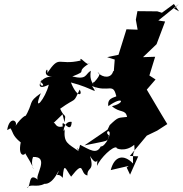

<svg xmlns="http://www.w3.org/2000/svg" viewBox="-20 -870 919 964"><path d="M304 -256C312 -307 306 -271 282 -324C368 -386 345 -346 380 -420C397 -392 368 -376 336 -456C450 -427 476 -388 442 -438C527 -404 547 -456 563 -390C574 -380 515 -387 524 -337C600 -392 610 -352 542 -337C582 -301 610 -323 618 -283C573 -277 577 -286 531 -242L520 -219L404 -140C530 -167 520 -156 527 -190C495 -214 560 -234 513 -154C544 -219 510 -130 486 -135C465 -93 431 -118 382 -143C372 -83 357 -156 375 -111C320 -150 299 -152 305 -222C294 -186 297 -266 340 -258C336 -185 286 -289 295 -235C247 -223 264 -277 235 -239L294 -296ZM853 -850 793 -806 770 -813 670 -814 662 -771 671 -721 615 -723 575 -595 518 -583 556 -571 550 -494 568 -473C561 -505 548 -518 548 -512C539 -477 498 -477 470 -506C502 -501 438 -442 429 -435C487 -451 418 -486 467 -415C445 -456 428 -464 436 -515C406 -497 418 -468 343 -486C430 -520 350 -500 429 -553C422 -531 376 -597 385 -566C267 -539 282 -598 217 -503C226 -550 182 -484 243 -486C182 -485 178 -437 183 -459C222 -432 161 -432 191 -469C192 -479 148 -406 225 -445C209 -376 142 -296 185 -402C115 -352 155 -364 101 -274C126 -305 88 -284 58 -238C71 -265 27 -289 16 -217C73 -241 51 -302 32 -226C46 -209 40 -190 84 -155C69 -78 107 -90 106 -101C151 -29 148 -20 147 -22C128 -73 160 -98 143 -82C235 -87 150 17 171 33C120 -9 137 67 116 74C130 49 163 74 203 53C206 52 238 62 275 -14C225 -25 237 37 276 -12C257 30 268 -10 295 23C301 -61 309 -21 337 17C408 -74 379 4 419 11C417 -34 456 -7 432 -87C475 -16 470 -107 467 -37C484 -77 548 -139 566 -129C556 -126 607 -103 654 -143C660 -83 645 -137 648 -49C603 -96 555 -90 536 -16L626 -37L616 -29L633 7L674 -85L632 -87L717 -189L769 -214L820 -247L791 -295L717 -420L761 -471L730 -491L759 -585L698 -583L766 -648L809 -762L775 -767L878 -850L854 -827L879 -813Z"/></svg>

Font: Hussar Lance
Style: Italic
Weight: 700
Foundry: Cannot Into Space Fonts, PlusOne Fonts
Version: Version 2.27